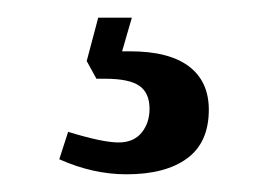

<svg xmlns="http://www.w3.org/2000/svg" viewBox="-20 -20 304 217"><path d="M118 38H127Q171 38 193.5 55Q216 72 216 104Q216 141 191.5 159Q167 177 123 177Q85 177 47 160L57 129Q96 141 114 141Q131 141 140 130Q149 119 149 103Q149 85 137.5 77Q126 69 99 69H89L78 49L91 0H129Z"/></svg>

Font: Gupter Medium
Style: Regular
Weight: 500
Designer: Octavio Pardo
Version: Version 1.000